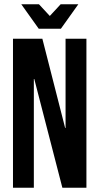

<svg xmlns="http://www.w3.org/2000/svg" viewBox="-20 -882 467 902"><path d="M41 -700H179L286 -281H288V-700H386V0H273L141 -511H139V0H41ZM80 -862H163L214 -807L265 -862H348L266 -747H162Z"/></svg>

Font: kids-team
Style: team
Weight: 400
Designer: Ryoichi Tsunekawa, Thomas Gollenia, Laura Emeder
Foundry: Ryoichi Tsunekawa, Thomas Gollenia, Laura Emeder
Version: Version 2.000